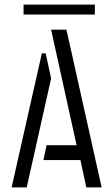

<svg xmlns="http://www.w3.org/2000/svg" viewBox="-20 -811 486 831"><path d="M82 -748V-791H390.6V-748ZM30.3 0 161.1 -580.1H177.7L201.2 -471.7L95.7 0ZM168 -118.2 181.6 -182.6H311.5L201.2 -682.6H267.6L419.9 0H353.5L328.1 -118.2Z"/></svg>

Font: Post No Bills Jaffna Medium
Style: Regular
Weight: 500
Designer: Kosala Senevirathne, Siva Puranthara, Lasantha Premarathna, Tharique Azeez
Foundry: Mooniak
Version: Version 1.220 ; ttfautohint (v1.6)